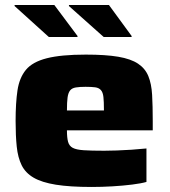

<svg xmlns="http://www.w3.org/2000/svg" viewBox="-20 -735 675 763"><path d="M344 8Q258 8 202 -1Q146 -10 113.5 -29Q81 -48 66 -78.5Q51 -109 46.5 -152.5Q42 -196 42 -254Q42 -326 49.5 -376Q57 -426 83 -457.5Q109 -489 166 -503.5Q223 -518 321 -518Q400 -518 450 -509.5Q500 -501 528.5 -482Q557 -463 569.5 -432.5Q582 -402 584.5 -358Q587 -314 587 -254V-217H246Q246 -188 250.5 -171.5Q255 -155 269 -147.5Q283 -140 312.5 -138Q342 -136 394 -136Q415 -136 443.5 -137Q472 -138 502.5 -140Q533 -142 562 -145V-12Q541 -6 505 -1.5Q469 3 427 5.5Q385 8 344 8ZM393 -276V-299Q393 -331 391 -349.5Q389 -368 381 -377Q373 -386 358.5 -388Q344 -390 320 -390Q297 -390 281.5 -387.5Q266 -385 258.5 -375.5Q251 -366 248.5 -347.5Q246 -329 246 -296H413ZM503 -588H392L254 -711V-715H413L503 -592ZM288 -588H174L38 -711V-715H196L288 -592Z"/></svg>

Font: Saira Expanded ExtraBold
Style: Regular
Weight: 800
Width: 7
Designer: Hector Gatti with collaboration of the Omnibus-Type team
Foundry: Omnibus-Type
Version: Version 1.101